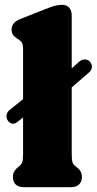

<svg xmlns="http://www.w3.org/2000/svg" viewBox="-20 -775 401 795"><path d="M13.5 -274Q5.5 -284.5 7.2 -297.5Q9 -310.5 18.5 -318.5L75.5 -364.5V-569Q75.5 -590 70.8 -598Q66 -606 57 -611.5L51.5 -615Q40 -622 34 -630.5Q28 -639 28 -652.5Q28 -667.5 36.8 -678.2Q45.5 -689 67 -697.5L165.5 -736.5Q191 -746.5 206.5 -750.8Q222 -755 237.5 -755Q256.5 -755 266.8 -742.8Q277 -730.5 277 -711.5V-492L309.5 -521Q319 -529 331.8 -528.8Q344.5 -528.5 353 -519Q370.5 -495.5 348 -474.5L277 -413V-138Q277 -113 280 -103.8Q283 -94.5 289.5 -89.5L295.5 -84.5Q307 -76 313 -66.2Q319 -56.5 319 -42Q319 -22 307 -11Q295 0 274.5 0H77.5Q57 0 45.2 -11Q33.5 -22 33.5 -42Q33.5 -56.5 39.5 -66.2Q45.5 -76 56.5 -84.5L62.5 -89.5Q69 -94.5 72.2 -103.8Q75.5 -113 75.5 -138V-288.5L54.5 -272Q31.5 -252.5 13.5 -274Z"/></svg>

Font: Fraunces 72pt S100 Black
Style: Regular
Weight: 900
Version: Version 1.000; ttfautohint (v1.8.3)